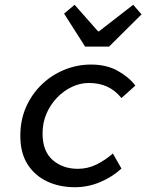

<svg xmlns="http://www.w3.org/2000/svg" viewBox="-20 -771 640 803"><path d="M293 12Q229 12 177.5 -12Q126 -36 95.5 -83.5Q65 -131 65 -203Q65 -270 89.5 -324.5Q114 -379 155.5 -418.5Q197 -458 250 -479.5Q303 -501 361 -501Q426 -501 473 -474.5Q520 -448 546 -413L488 -361Q462 -393 428.5 -408.5Q395 -424 351 -424Q316 -424 281.5 -408Q247 -392 219 -363Q191 -334 174.5 -296Q158 -258 158 -213Q158 -138 200.5 -101.5Q243 -65 305 -65Q347 -65 383.5 -83Q420 -101 452 -129L488 -66Q450 -31 399 -9.5Q348 12 293 12ZM336 -576 248 -714 292 -751 390 -640H394L537 -751L572 -711L436 -576Z"/></svg>

Font: Source Code Pro ExtraLight Medium
Style: Italic
Weight: 500
Italic angle: -11°
Monospace: yes
Version: Version 1.016;hotconv 1.0.116;makeotfexe 2.5.65601